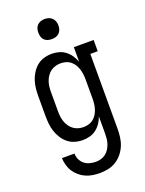

<svg xmlns="http://www.w3.org/2000/svg" viewBox="-174 -815 848 1121"><g transform="rotate(-20 250.0 -255.0)"><path d="M247 223Q224 223 202 219.5Q180 216 159.5 207Q139 198 121.5 183Q104 168 92 149.5Q80 131 74 109Q68 87 67 65H145Q145 84 153 101.5Q161 119 175.5 131Q190 143 209 148Q228 153 247 153Q263 153 279 148.5Q295 144 308 134Q321 124 330 110Q339 96 344.5 80Q350 64 351.5 47.5Q353 31 353 15V-91Q346 -69 333.5 -50.5Q321 -32 303 -18Q285 -4 263 2Q241 8 219 8Q194 8 170 1Q146 -6 127 -21.5Q108 -37 94.5 -58.5Q81 -80 73.5 -103Q66 -126 63.5 -150.5Q61 -175 61 -200V-320Q61 -345 63.5 -369.5Q66 -394 73.5 -417Q81 -440 94.5 -461.5Q108 -483 127 -498.5Q146 -514 170 -521Q194 -528 219 -528Q241 -528 263 -522Q285 -516 303 -502Q321 -488 333.5 -469.5Q346 -451 354 -429V-520H477V-450H431V15Q431 41 427.5 67.5Q424 94 414 118Q404 142 387 163Q370 184 347.5 198Q325 212 299 217.5Q273 223 247 223ZM249 -62Q265 -62 281 -66.5Q297 -71 310 -81.5Q323 -92 331.5 -106Q340 -120 345 -135.5Q350 -151 352 -167.5Q354 -184 354 -200V-320Q354 -336 352 -352.5Q350 -369 345 -384.5Q340 -400 331.5 -414Q323 -428 310 -438.5Q297 -449 281 -453.5Q265 -458 249 -458Q232 -458 216 -453.5Q200 -449 186.5 -439Q173 -429 163.5 -415Q154 -401 148.5 -385.5Q143 -370 141 -353.5Q139 -337 139 -320V-200Q139 -183 141 -166.5Q143 -150 148.5 -134.5Q154 -119 163.5 -105Q173 -91 186.5 -81Q200 -71 216 -66.5Q232 -62 249 -62ZM250 -608Q237 -608 225 -611.5Q213 -615 204 -624Q195 -633 191.5 -645Q188 -657 188 -670Q188 -683 191.5 -695Q195 -707 204 -716Q213 -725 225 -729Q237 -733 250 -733Q263 -733 275 -729Q287 -725 296 -716Q305 -707 309 -695Q313 -683 313 -670Q313 -657 309 -645Q305 -633 296 -624Q287 -615 275 -611.5Q263 -608 250 -608Z"/></g></svg>

Font: Iosevka Curly Slab
Style: Regular
Weight: 400
Monospace: yes
Designer: Belleve Invis
Foundry: Belleve Invis
Version: Version 22.1.2; ttfautohint (v1.8.4)